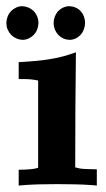

<svg xmlns="http://www.w3.org/2000/svg" viewBox="-20 -585 335 607"><path d="M0 -511.7C0.3 -497.7 5.5 -485.2 15.5 -474.5C25.7 -464.7 37.8 -459.5 51.8 -459C64.7 -459.3 76.4 -464.6 86.9 -474.8C96.2 -485 101.1 -497.6 101.6 -512.7C101.3 -527.6 96 -540.3 85.7 -550.8C75.6 -560.1 63.6 -564.9 49.8 -565.4C36.8 -565.1 25.1 -559.8 14.6 -549.6C5.4 -539.4 0.5 -526.8 0 -511.7ZM149.4 -511.7C149.7 -497.8 154.6 -485.5 164.1 -474.8C174 -464.8 186 -459.5 200.2 -459C213.4 -459.3 225 -464.7 235.2 -475.2C243.9 -485.3 248.5 -497.8 249 -512.7C248.8 -527.2 244.1 -539.6 234.9 -550C225.3 -559.8 213.4 -564.9 199.2 -565.4C185.4 -565.1 173.4 -559.7 163.2 -549.2C154.5 -539.1 149.9 -526.6 149.4 -511.7ZM58.6 -335C72.4 -334.9 86.4 -333.4 100.6 -330.5V-54.7C92.6 -51.5 78.3 -49.6 57.9 -48.8L39.1 -48.3V1.6L60.1 -0.1C84.9 -1.9 118.6 -2.9 161.2 -2.9C203.7 -2.9 238.4 -2 265.2 -0.1L286.1 1.5V-49.7C257 -50.1 239 -51 232.2 -52.4C225.6 -53.7 220.8 -55 217.8 -56.1C217.8 -180.3 218.5 -301.5 220 -419.6L194.1 -411.1C160 -400.1 114.5 -392.9 57.5 -389.6L39.1 -388.6V-335Z"/></svg>

Font: Bentham
Style: Bold
Weight: 700
Version: Version 002.001